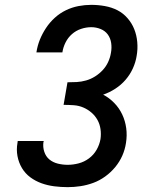

<svg xmlns="http://www.w3.org/2000/svg" viewBox="-20 -763 640 791"><path d="M259 8Q231 8 203.5 4.5Q176 1 151 -8Q126 -17 105 -32.5Q84 -48 70.5 -70.5Q57 -93 52 -120Q47 -147 52 -174Q52 -176 52.5 -178Q53 -180 53 -182H160Q160 -181 160 -180Q160 -179 159 -178Q156 -157 162.5 -137.5Q169 -118 183.5 -106Q198 -94 218 -89Q238 -84 259 -84Q281 -84 304 -90Q327 -96 346.5 -110.5Q366 -125 378 -146Q390 -167 394 -190Q397 -211 394 -231.5Q391 -252 381.5 -269Q372 -286 357 -299Q342 -312 323.5 -320Q305 -328 284 -329.5Q263 -331 242 -331L258 -424Q277 -424 296 -425Q315 -426 334.5 -431.5Q354 -437 371.5 -448Q389 -459 403 -474Q417 -489 425.5 -507.5Q434 -526 437 -545Q441 -566 438 -586Q435 -606 424 -621Q413 -636 394.5 -643.5Q376 -651 356 -651Q335 -651 314 -644Q293 -637 276.5 -622.5Q260 -608 250 -588Q240 -568 237 -547H130Q134 -574 144 -599Q154 -624 169.5 -647.5Q185 -671 206 -690Q227 -709 252 -721Q277 -733 303.5 -738Q330 -743 356 -743Q384 -743 412 -738Q440 -733 463.5 -721Q487 -709 505 -688.5Q523 -668 533 -643Q543 -618 545.5 -589.5Q548 -561 543 -533Q539 -507 527.5 -481.5Q516 -456 497.5 -434.5Q479 -413 455 -397.5Q431 -382 405 -373Q430 -360 450.5 -339Q471 -318 483.5 -291.5Q496 -265 500 -235Q504 -205 499 -174Q495 -147 484 -122Q473 -97 455 -75Q437 -53 413.5 -36Q390 -19 364 -9.5Q338 0 311.5 4Q285 8 259 8Z"/></svg>

Font: Iosevka Slab Semibold Extended
Style: Italic
Weight: 600
Width: 7
Italic angle: -9°
Monospace: yes
Designer: Belleve Invis
Foundry: Belleve Invis
Version: Version 11.1.0; ttfautohint (v1.8.3)